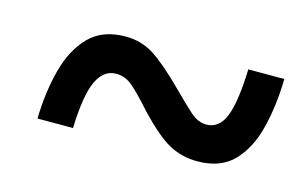

<svg xmlns="http://www.w3.org/2000/svg" viewBox="-41 -532 548 350"><g transform="rotate(15 233.5 -357.0)"><path d="M45 -264Q46 -313 57 -355.5Q68 -398 93 -424Q118 -450 162 -450Q192 -450 216 -434.5Q240 -419 276 -383Q300 -359 314.5 -346Q329 -333 345 -333Q369 -333 380 -360.5Q391 -388 393 -450H461Q460 -400 449.5 -357.5Q439 -315 414.5 -289.5Q390 -264 346 -264Q318 -264 294 -276.5Q270 -289 233 -328Q208 -356 194 -368Q180 -380 163 -380Q139 -380 126.5 -353Q114 -326 112 -264Z"/></g></svg>

Font: Noto Serif Condensed
Style: Bold Italic
Weight: 700
Width: 3
Italic angle: -12°
Designer: Monotype Design Team
Foundry: Monotype Imaging Inc.
Version: Version 2.014